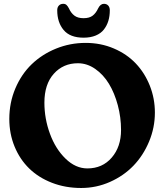

<svg xmlns="http://www.w3.org/2000/svg" viewBox="-20 -942 843 986"><path d="M409.2 -748.5Q339.8 -748.5 306.9 -787.8Q273.9 -827.1 273.9 -889.2Q273.9 -904.8 282.5 -913.6Q291 -922.4 304.7 -922.4Q314.9 -922.4 321.3 -916.7Q327.6 -911.1 334 -898.9Q344.7 -875 362.1 -861.8Q379.4 -848.6 409.2 -848.6Q439 -848.6 455.8 -861.6Q472.7 -874.5 483.9 -898.9Q495.6 -922.4 513.7 -922.4Q527.3 -922.4 535.6 -913.6Q543.9 -904.8 543.9 -889.2Q543.9 -859.4 536.4 -834.7Q528.8 -810.1 513.4 -790.3Q498 -770.5 471.4 -759.5Q444.8 -748.5 409.2 -748.5ZM27.8 -331.1Q27.8 -414.6 58.8 -487.8Q89.8 -561 142.8 -612.1Q195.8 -663.1 267.8 -692.4Q339.8 -721.7 419.9 -721.7Q497.6 -721.7 564.5 -693.1Q631.3 -664.6 677.2 -616.2Q723.1 -567.9 749.3 -502.2Q775.4 -436.5 775.4 -363.8Q775.4 -286.6 745.6 -215.1Q715.8 -143.6 665.5 -91.3Q615.2 -39.1 544.9 -7.8Q474.6 23.4 397 23.4Q315.9 23.4 247.1 -3.2Q178.2 -29.8 130.1 -76.7Q82 -123.5 54.9 -189.2Q27.8 -254.9 27.8 -331.1ZM428.7 -77.1Q505.9 -77.1 553.7 -132.6Q601.6 -188 601.6 -274.4Q601.6 -339.4 585 -401.6Q568.4 -463.9 539.6 -511.5Q510.7 -559.1 469 -588.1Q427.2 -617.2 379.9 -617.2Q304.7 -617.2 256.3 -563.2Q208 -509.3 208 -415Q208 -332.5 236.6 -254.9Q265.1 -177.2 316.7 -127.2Q368.2 -77.1 428.7 -77.1Z"/></svg>

Font: Cooper*
Style: Bold
Weight: 700
Designer: Owen Earl
Foundry: indestructible type*
Version: Version 0.001